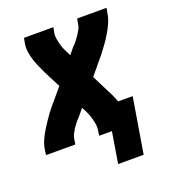

<svg xmlns="http://www.w3.org/2000/svg" viewBox="-124 -611 749 848"><g transform="rotate(-20 250.0 -187.0)"><path d="M406 146H286L310 0H250L254 -26Q256 -39 254 -51.5Q252 -64 249 -76Q246 -88 241.5 -99.5Q237 -111 232 -122L221 -142L196 -111Q195 -110 194 -109Q193 -108 192 -107Q191 -106 190 -105Q189 -104 189 -103H188Q180 -94 173 -85Q166 -76 160 -66.5Q154 -57 149 -47Q144 -37 142 -26L138 0H0L4 -26Q7 -47 16.5 -68Q26 -89 38 -108.5Q50 -128 63 -147Q76 -166 90 -184L160 -267L119 -347Q111 -364 103.5 -381Q96 -398 90 -416.5Q84 -435 81 -454.5Q78 -474 81 -494L86 -520H224L219 -494Q217 -481 219 -468.5Q221 -456 224 -444Q227 -432 231.5 -420.5Q236 -409 242 -398L252 -378L277 -409Q279 -410 280 -411Q281 -412 281 -413Q282 -414 283.5 -415Q285 -416 285 -417H286Q293 -426 300 -435Q307 -444 313 -453.5Q319 -463 324.5 -473Q330 -483 331 -494L336 -520H474L469 -494Q466 -473 456.5 -452Q447 -431 435.5 -411.5Q424 -392 410.5 -373Q397 -354 383 -336L314 -253L354 -173Q362 -159 368.5 -144Q375 -129 381 -114H449Z"/></g></svg>

Font: Iosevka Term Curly Heavy
Style: Italic
Weight: 900
Italic angle: -9°
Designer: Belleve Invis
Foundry: Belleve Invis
Version: Version 32.3.0